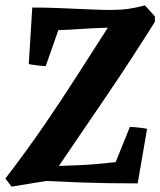

<svg xmlns="http://www.w3.org/2000/svg" viewBox="-20 -682 596 714"><path d="M23 12 0 -18Q79 -121 143.5 -215Q208 -309 265.5 -399Q323 -489 381 -579Q333 -578 284.5 -574.5Q236 -571 197 -570L150 -436Q145 -436 130.5 -437.5Q116 -439 102.5 -441Q89 -443 87 -444L100 -654Q145 -654 198.5 -652Q252 -650 303.5 -647.5Q355 -645 391 -645Q428 -645 456.5 -649Q485 -653 519 -662L556 -621V-601Q471 -465 378 -328Q285 -191 199 -65Q286 -67 339 -72Q392 -77 410 -79L463 -210Q468 -210 482 -209Q496 -208 509 -206Q522 -204 527 -203L492 0Q369 0 278.5 -3.5Q188 -7 152 -9Z"/></svg>

Font: Labrada
Style: Bold Italic
Weight: 700
Italic angle: -7°
Designer: Mercedes Jáuregui
Foundry: Omnibus-Type Team
Version: Version 1.000; ttfautohint (v1.8.4.7-5d5b)